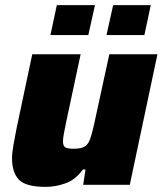

<svg xmlns="http://www.w3.org/2000/svg" viewBox="-20 -722 635 750"><path d="M159 8Q81 8 54 -20Q27 -48 27 -104Q27 -124 32.5 -156Q38 -188 45 -222L106 -510H295L239 -248Q234 -224 230 -202.5Q226 -181 226 -171Q226 -151 235.5 -146Q245 -141 267 -141Q296 -141 310 -149Q324 -157 332 -179Q340 -201 349 -243L407 -510H595L487 0H305L314 -60H304Q275 -20 236 -6Q197 8 159 8ZM396 -585 422 -702H569L544 -585ZM177 -585 202 -702H351L325 -585Z"/></svg>

Font: Saira ExtraBold
Style: Italic
Weight: 800
Italic angle: -12°
Designer: Hector Gatti with collaboration of the Omnibus-Type team
Foundry: Omnibus-Type
Version: Version 1.100; ttfautohint (v1.8.3)